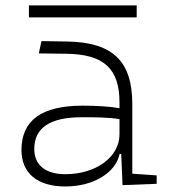

<svg xmlns="http://www.w3.org/2000/svg" viewBox="-20 -673 626 703"><path d="M428.7 4.9 553.7 0V-30.8L464.4 -37.1V-291.5C464.4 -449.7 392.6 -518.6 224.6 -521L131.8 -522.5L122.1 -477.5L224.6 -476.1C359.9 -474.1 417.5 -421.9 417.5 -297.9V-276.9C381.3 -283.2 333 -286.1 282.2 -286.1C132.8 -286.1 58.6 -232.4 58.6 -124C58.6 -39.1 116.7 9.8 218.8 9.8C322.8 9.8 403.8 -41 418 -109.4H423.8ZM417.5 -236.8V-181.2C417.5 -98.1 332 -35.2 218.8 -35.2C147 -35.2 105.5 -68.4 105.5 -127.4C105.5 -205.1 163.1 -243.7 279.8 -243.7C324.2 -243.7 376.5 -243.7 417.5 -236.8ZM85.9 -609.4H480.5V-653.3H85.9Z"/></svg>

Font: Cascadia Code PL ExtraLight
Style: Regular
Weight: 200
Monospace: yes
Designer: Aaron Bell
Foundry: Saja Typeworks
Version: Version 2404.023